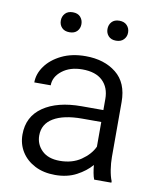

<svg xmlns="http://www.w3.org/2000/svg" viewBox="-83 -787 705 860"><g transform="rotate(10 270.0 -356.5)"><path d="M402.8 0Q397.9 -11.7 394.8 -29.1Q391.6 -46.4 390.1 -64.5Q364.3 -34.2 322.8 -12.2Q281.2 9.8 226.1 9.8Q173.3 9.8 134 -10.5Q94.7 -30.8 73 -65.4Q51.3 -100.1 51.3 -143.6Q51.3 -225.1 115.7 -269.5Q180.2 -314 290.5 -314H389.2V-364.7Q389.2 -416.5 357.7 -446.8Q326.2 -477.1 265.6 -477.1Q209.5 -477.1 173.6 -449Q137.7 -420.9 137.7 -382.3H63Q63 -421.4 88.6 -457Q114.3 -492.7 160.9 -515.4Q207.5 -538.1 269.5 -538.1Q354.5 -538.1 408.9 -494.6Q463.4 -451.2 463.4 -363.8V-113.3Q463.4 -86.4 468 -56.6Q472.7 -26.9 481 -6.8V0ZM235.8 -56.2Q292.5 -56.2 332.5 -83.7Q372.6 -111.3 389.2 -147.5V-259.8H301.8Q218.3 -259.8 172.1 -232.2Q126 -204.6 126 -152.3Q126 -112.3 154.5 -84.2Q183.1 -56.2 235.8 -56.2ZM131.8 -675.8Q131.8 -694.8 144 -708.3Q156.2 -721.7 178.7 -721.7Q201.7 -721.7 213.6 -708.3Q225.6 -694.8 225.6 -675.8Q225.6 -656.7 213.6 -643.8Q201.7 -630.9 178.7 -630.9Q156.2 -630.9 144 -643.8Q131.8 -656.7 131.8 -675.8ZM344.2 -674.8Q344.2 -694.3 356.2 -707.5Q368.2 -720.7 390.6 -720.7Q413.1 -720.7 425.5 -707.5Q438 -694.3 438 -674.8Q438 -656.2 425.5 -643.1Q413.1 -629.9 390.6 -629.9Q368.2 -629.9 356.2 -643.1Q344.2 -656.2 344.2 -674.8Z"/></g></svg>

Font: Vazirmatn UI FD Light
Style: Regular
Weight: 300
Designer: Saber Rastikerdar
Foundry: Saber Rastikerdar
Version: Version 33.003